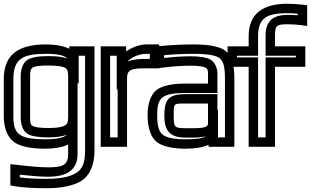

<svg xmlns="http://www.w3.org/2000/svg" viewBox="-22 -755 1652 1020"><path d="M-2 -334V-137C-2 -79 16 -30 48 -4C80 22 139 35 217 35C252 35 302 31 340 13V64C340 123 310 134 233 134C193 134 137 129 61 120L33 117V145V209V230L53 234C97 241 155 245 225 245C304 245 368 232 410 206C455 178 480 120 480 46V-484V-509H455H371H346V-496C315 -511 273 -519 223 -519C86 -519 -2 -473 -2 -334ZM340 -131C340 -105 335 -96 322 -88C305 -79 279 -75 236 -75C188 -75 162 -79 150 -87C141 -92 138 -102 138 -131V-350C138 -378 141 -388 150 -395C161 -403 186 -407 234 -407C285 -407 312 -402 325 -394C336 -387 340 -377 340 -350V-131ZM337 -443C314 -453 278 -457 234 -457C181 -457 141 -450 121 -435C99 -419 88 -386 88 -350V-131C88 -93 100 -59 124 -44C144 -31 184 -25 236 -25C275 -25 309 -30 333 -39C314 -20 264 -15 217 -15C145 -15 102 -24 80 -42C58 -60 49 -87 49 -137V-334C49 -443 98 -469 223 -469C286 -469 320 -461 337 -443ZM390 -131V-177V-318L392 -311L396 -312V-437V-459H430V46C430 110 415 144 384 163C349 185 299 195 225 195C167 195 121 193 83 187V173C146 180 197 184 233 184C319 184 390 157 390 64V-52V-131Z M648 -482V-484V-509H623H538H513V-484V0V25H538H628H653V0V-341C653 -386 679 -392 749 -392H799H824V-417V-494V-519H799H755C723 -519 681 -505 648 -482ZM603 -280V-25H563V-459H598V-405V-280H603ZM656 -428C675 -452 719 -469 755 -469H774V-442H749C715 -442 682 -439 656 -428Z M1223 0V-342C1223 -408 1207 -459 1177 -484C1148 -508 1087 -519 1004 -519C950 -519 889 -516 822 -510L800 -508V-485V-419V-391L828 -394C888 -402 942 -406 991 -406C1034 -406 1058 -402 1071 -395C1080 -390 1083 -384 1083 -363V-311H963C891 -311 836 -299 807 -275C778 -250 762 -202 762 -144C762 -78 779 -26 810 -1C841 23 895 35 965 35C1014 35 1056 28 1086 14V25H1111H1198H1223V0ZM901 -141C901 -208 897 -205 969 -205H1083V-98C1083 -72 1032 -74 980 -74H962C904 -74 901 -80 901 -141ZM851 -141C851 -64 878 -24 962 -24H980C1004 -24 1040 -23 1071 -31C1055 -20 1022 -15 965 -15C901 -15 863 -23 842 -40C822 -56 813 -86 813 -144C813 -194 821 -221 840 -236C859 -253 897 -261 963 -261H1108H1133V-286V-363C1133 -395 1119 -425 1095 -439C1075 -450 1038 -456 991 -456C948 -456 901 -453 850 -447V-462C906 -467 957 -469 1004 -469C1083 -469 1127 -461 1146 -445C1164 -430 1173 -400 1173 -342V-25H1136V-46V-171H1133V-230V-255H1108H969C878 -255 851 -232 851 -141Z M1507 -626C1534 -626 1559 -624 1581 -621L1610 -617V-646V-705V-727L1587 -730C1559 -733 1530 -735 1504 -735C1383 -735 1299 -689 1299 -562V-509H1212H1187V-484V-425V-400H1212H1299V0V25H1324H1414H1439V0V-400H1575H1600V-425V-484V-509H1575H1439V-568C1439 -620 1448 -626 1507 -626ZM1507 -676C1434 -676 1389 -648 1389 -568V-484V-459H1414H1550V-450H1414H1389V-425V-25H1349V-425V-450H1324H1237V-459H1324H1349V-484V-562C1349 -660 1396 -685 1504 -685C1522 -685 1540 -684 1560 -682V-674C1543 -675 1525 -676 1507 -676Z"/></svg>

Font: Gamestation DisplayOutline
Style: Regular
Weight: 400
Designer: Jonas Hecksher
Foundry: Jonas Hecksher, Playtypeª, e-types AS
Version: Version 1.003